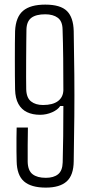

<svg xmlns="http://www.w3.org/2000/svg" viewBox="-20 -826 404 853"><path d="M183.5 7.5Q118.5 7.5 86.8 -20Q55 -47.5 54 -110Q53.5 -125.5 53.2 -154Q53 -182.5 53.2 -212Q53.5 -241.5 54 -259.5H104Q103.5 -225 103 -181.8Q102.5 -138.5 103 -107Q104 -68 124.8 -52Q145.5 -36 183.5 -36Q218.5 -36 238 -51.8Q257.5 -67.5 258.5 -104.5Q260 -157 260.8 -221.8Q261.5 -286.5 261.5 -355H247.5Q237 -338.5 211.5 -327.2Q186 -316 158 -316Q124.5 -316 100 -327.8Q75.5 -339.5 61.8 -364.2Q48 -389 47 -428.5Q46.5 -454 46.2 -489.5Q46 -525 46 -562.5Q46 -600 46.2 -633.2Q46.5 -666.5 47 -688Q50 -750.5 82.5 -778Q115 -805.5 181 -805.5Q248.5 -805.5 277.2 -777.2Q306 -749 307.5 -688Q309.5 -584.5 310.2 -493.5Q311 -402.5 310.2 -310Q309.5 -217.5 307.5 -110Q307 -47.5 276.2 -20Q245.5 7.5 183.5 7.5ZM171 -359.5Q214.5 -359.5 237.5 -376.8Q260.5 -394 261.5 -425Q261.5 -497 260.8 -566.5Q260 -636 258 -695Q257.5 -731.5 236.8 -747Q216 -762.5 181 -762.5Q140 -762.5 119.2 -746.8Q98.5 -731 97.5 -695Q97 -677.5 96.8 -640.8Q96.5 -604 96.2 -561.8Q96 -519.5 96 -483Q96 -446.5 96.5 -429.5Q97.5 -391.5 117.8 -375.5Q138 -359.5 171 -359.5Z"/></svg>

Font: Big Shoulders Text ExtraLight
Style: Regular
Weight: 250
Version: Version 2.002